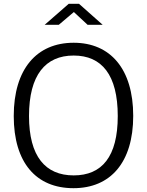

<svg xmlns="http://www.w3.org/2000/svg" viewBox="-20 -976 769 1006"><path d="M365 10C559 10 678 -125 678 -369C678 -615 558 -752 366 -752C172 -752 52 -614 52 -368C52 -124 169 10 365 10ZM518 -846 394 -956H340L214 -846H288L367 -913L439 -846ZM366 -57C218 -57 132 -156 132 -368C132 -583 218 -685 366 -685C513 -685 597 -584 597 -368C597 -155 514 -57 366 -57Z"/></svg>

Font: Cheyenne Sans Light
Style: Regular
Weight: 300
Designer: The Public Sans project authors (U.S. Web Design System), Libre Franklin designed by Pablo Impallari and Rodrigo Fuenzal
Foundry: The Cheyenne Sans Project Authors
Version: Version 2.007